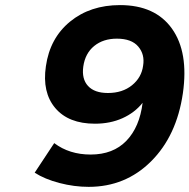

<svg xmlns="http://www.w3.org/2000/svg" viewBox="-20 -727 744 754"><path d="M116.2 -48.8 192.9 -165Q252.4 -120.1 335.9 -120.1Q424.3 -120.1 476.3 -174.1Q528.3 -228 540 -323.2Q508.8 -284.2 460.7 -262.7Q412.6 -241.2 353 -241.2Q249 -241.2 197 -302.7Q145 -364.3 160.2 -466.8Q175.8 -577.1 255.1 -642.1Q334.5 -707 451.2 -707Q589.4 -707 655.3 -614.5Q721.2 -522 698.2 -360.8Q673.8 -193.4 573.2 -93.3Q472.7 6.8 328.1 6.8Q271.5 6.8 213.6 -8.3Q155.8 -23.4 116.2 -48.8ZM307.1 -465.8Q300.3 -417 325.7 -389.4Q351.1 -361.8 403.8 -361.8Q460.9 -361.8 498.5 -392.3Q536.1 -422.9 542 -469.2Q549.3 -513.2 522.9 -544.2Q496.6 -575.2 439 -575.2Q385.3 -575.2 349.9 -546.4Q314.5 -517.6 307.1 -465.8Z"/></svg>

Font: Trueno SemiBold
Style: Italic
Weight: 600
Designer: Julieta Ulanovsky
Foundry: Julieta Ulanovsky
Version: Version 3.001b | FøM Fix